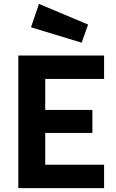

<svg xmlns="http://www.w3.org/2000/svg" viewBox="-20 -965 594 985"><path d="M74 0V-680H514V-560H212V-401H454V-283H212V-120H514V0ZM399 -746 139 -825 180 -945 432 -839Z"/></svg>

Font: Titillium Web SemiBold
Style: Regular
Weight: 600
Designer: Mohamed Gaber, Accademia di Belle Arti di Urbino
Foundry: Kief Type Foundry, Accademia di Belle Arti di Urbino
Version: Version 3.000; ttfautohint (v1.8.4)